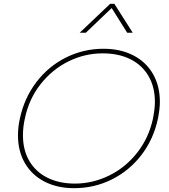

<svg xmlns="http://www.w3.org/2000/svg" viewBox="-20 -969 882 1004"><path d="M556 -949H578L674 -798H645L564 -927L429 -798H397ZM74 -261Q74 -305 84 -349Q107 -457 170.5 -540Q234 -623 325.5 -668.5Q417 -714 522 -714Q609 -714 676 -680Q743 -646 779.5 -583Q816 -520 816 -436Q816 -401 806 -349Q783 -241 719.5 -158.5Q656 -76 564.5 -30.5Q473 15 367 15Q280 15 213.5 -19Q147 -53 110.5 -115.5Q74 -178 74 -261ZM780 -349Q790 -401 790 -436Q790 -514 756.5 -571.5Q723 -629 661.5 -659.5Q600 -690 517 -690Q423 -690 338 -648Q253 -606 192 -528.5Q131 -451 110 -349Q100 -305 100 -262Q100 -184 133.5 -127Q167 -70 228.5 -39.5Q290 -9 372 -9Q464 -9 549.5 -50.5Q635 -92 696.5 -169.5Q758 -247 780 -349Z"/></svg>

Font: Prompt Thin
Style: Italic
Weight: 250
Italic angle: -12°
Designer: Katatrad Team
Foundry: CadsonDemak
Version: Version 1.001